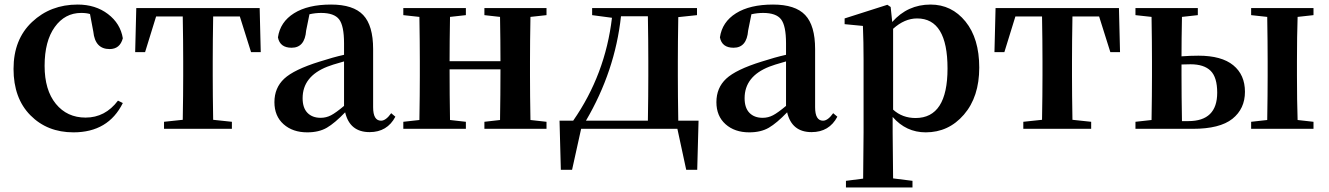

<svg xmlns="http://www.w3.org/2000/svg" viewBox="-20 -571 5889 851"><path d="M393.6 -430.7 378.9 -508.8Q363.3 -513.7 339.8 -513.7Q267.6 -513.7 222.7 -451.2Q177.7 -388.7 177.7 -279.3Q177.7 -171.9 227.5 -110.8Q277.3 -49.8 359.4 -49.8Q446.3 -49.8 502.9 -125L524.4 -114.3Q460 15.6 305.7 15.6Q189.5 15.6 114.7 -60.1Q40 -135.7 40 -265.6Q40 -396.5 122.1 -473.6Q204.1 -550.8 324.2 -550.8Q403.3 -550.8 458.5 -508.8Q513.7 -466.8 524.4 -401.4Q511.7 -353.5 465.8 -353.5Q401.4 -353.5 393.6 -430.7Z M1043 -498H924.8Q922.9 -384.8 922.9 -299.8V-235.4Q922.9 -153.3 924.8 -40L1007.8 -31.2V0H707V-31.2L790 -40Q792 -153.3 792 -235.4V-299.8Q792 -384.8 790 -498H671.9L623 -339.8H579.1L584 -535.2H1130.9L1135.7 -339.8H1092.8Z M1504.9 -101.6V-298.8Q1446.3 -282.2 1430.7 -275.4Q1321.3 -232.4 1321.3 -135.7Q1321.3 -92.8 1342.8 -70.8Q1364.3 -48.8 1401.4 -48.8Q1425.8 -48.8 1447.3 -60.1Q1468.8 -71.3 1504.9 -101.6ZM1713.9 -69.3 1732.4 -53.7Q1696.3 14.6 1618.2 14.6Q1530.3 14.6 1509.8 -73.2Q1463.9 -25.4 1428.7 -4.9Q1393.6 15.6 1341.8 15.6Q1277.3 15.6 1236.8 -20.5Q1196.3 -56.6 1196.3 -118.2Q1196.3 -181.6 1239.7 -222.2Q1283.2 -262.7 1396.5 -297.9Q1457 -317.4 1504.9 -328.1V-378.9Q1504.9 -457 1482.9 -485.4Q1460.9 -513.7 1403.3 -513.7Q1377.9 -513.7 1351.6 -507.8L1336.9 -435.5Q1331.1 -359.4 1272.5 -359.4Q1220.7 -359.4 1211.9 -405.3Q1221.7 -473.6 1283.2 -512.2Q1344.7 -550.8 1447.3 -550.8Q1545.9 -550.8 1589.8 -504.4Q1633.8 -458 1633.8 -353.5V-95.7Q1633.8 -36.1 1668.9 -36.1Q1690.4 -36.1 1713.9 -69.3Z M2402.3 -503.9 2331.1 -496.1Q2329.1 -382.8 2329.1 -299.8V-235.4Q2329.1 -152.3 2331.1 -39.1L2402.3 -31.2V0H2127V-31.2L2196.3 -39.1Q2198.2 -152.3 2198.2 -263.7H1972.7Q1972.7 -152.3 1974.6 -39.1L2044.9 -31.2V0H1767.6V-31.2L1838.9 -39.1Q1840.8 -152.3 1840.8 -235.4V-299.8Q1840.8 -382.8 1838.9 -496.1L1767.6 -503.9V-535.2H2044.9V-503.9L1974.6 -496.1Q1972.7 -384.8 1972.7 -299.8H2198.2Q2198.2 -386.7 2196.3 -496.1L2127 -503.9V-535.2H2402.3Z M2577.1 -36.1H2851.6Q2853.5 -149.4 2853.5 -235.4V-299.8Q2853.5 -385.7 2851.6 -499H2732.4Q2706.1 -255.9 2577.1 -36.1ZM2986.3 -36.1H3076.2L3070.3 181.6H3021.5L2982.4 0H2555.7L2515.6 181.6H2465.8L2460 -36.1H2520.5Q2663.1 -241.2 2692.4 -492.2L2604.5 -503.9V-535.2H3069.3V-503.9L2986.3 -495.1Q2984.4 -381.8 2984.4 -299.8V-235.4Q2984.4 -149.4 2986.3 -36.1Z M3463.9 -101.6V-298.8Q3405.3 -282.2 3389.6 -275.4Q3280.3 -232.4 3280.3 -135.7Q3280.3 -92.8 3301.8 -70.8Q3323.2 -48.8 3360.4 -48.8Q3384.8 -48.8 3406.2 -60.1Q3427.7 -71.3 3463.9 -101.6ZM3672.9 -69.3 3691.4 -53.7Q3655.3 14.6 3577.1 14.6Q3489.3 14.6 3468.8 -73.2Q3422.9 -25.4 3387.7 -4.9Q3352.5 15.6 3300.8 15.6Q3236.3 15.6 3195.8 -20.5Q3155.3 -56.6 3155.3 -118.2Q3155.3 -181.6 3198.7 -222.2Q3242.2 -262.7 3355.5 -297.9Q3416 -317.4 3463.9 -328.1V-378.9Q3463.9 -457 3441.9 -485.4Q3419.9 -513.7 3362.3 -513.7Q3336.9 -513.7 3310.5 -507.8L3295.9 -435.5Q3290 -359.4 3231.4 -359.4Q3179.7 -359.4 3170.9 -405.3Q3180.7 -473.6 3242.2 -512.2Q3303.7 -550.8 3406.2 -550.8Q3504.9 -550.8 3548.8 -504.4Q3592.8 -458 3592.8 -353.5V-95.7Q3592.8 -36.1 3627.9 -36.1Q3649.4 -36.1 3672.9 -69.3Z M3938.5 -443.4V-85Q3979.5 -47.9 4038.1 -47.9Q4179.7 -47.9 4179.7 -267.6Q4179.7 -489.3 4044.9 -489.3Q3989.3 -489.3 3938.5 -443.4ZM3927.7 -540 3934.6 -473.6Q4002.9 -550.8 4104.5 -550.8Q4198.2 -550.8 4259.3 -475.6Q4320.3 -400.4 4320.3 -271.5Q4320.3 -141.6 4252.4 -63Q4184.6 15.6 4083 15.6Q3996.1 15.6 3936.5 -52.7V15.6Q3936.5 75.2 3938.5 219.7L4024.4 230.5V259.8H3729.5V230.5L3805.7 220.7Q3807.6 76.2 3807.6 15.6V-305.7Q3807.6 -384.8 3804.7 -456.1L3723.6 -463.9V-489.3L3913.1 -549.8Z M4851.6 -498H4733.4Q4731.4 -384.8 4731.4 -299.8V-235.4Q4731.4 -153.3 4733.4 -40L4816.4 -31.2V0H4515.6V-31.2L4598.6 -40Q4600.6 -153.3 4600.6 -235.4V-299.8Q4600.6 -384.8 4598.6 -498H4480.5L4431.6 -339.8H4387.7L4392.6 -535.2H4939.5L4944.3 -339.8H4901.4Z M5218.8 -34.2H5247.1Q5375 -34.2 5375 -160.2Q5375 -228.5 5345.7 -257.3Q5316.4 -286.1 5256.8 -286.1Q5229.5 -286.1 5216.8 -285.2V-235.4Q5216.8 -147.5 5218.8 -34.2ZM5289.1 -503.9 5218.8 -496.1Q5216.8 -394.5 5216.8 -321.3Q5255.9 -324.2 5292 -324.2Q5394.5 -324.2 5446.3 -281.7Q5498 -239.3 5498 -164.1Q5498 -88.9 5442.4 -44.4Q5386.7 0 5266.6 0H5012.7V-31.2L5084 -39.1Q5085.9 -152.3 5085.9 -235.4V-299.8Q5085.9 -382.8 5084 -496.1L5012.7 -503.9V-535.2H5289.1ZM5801.8 -503.9 5731.4 -496.1Q5728.5 -411.1 5728.5 -299.8V-235.4Q5728.5 -124 5731.4 -39.1L5801.8 -31.2V0H5525.4V-31.2L5596.7 -39.1Q5598.6 -152.3 5598.6 -235.4V-299.8Q5598.6 -382.8 5596.7 -496.1L5525.4 -503.9V-535.2H5801.8Z"/></svg>

Font: GenYoMin TW TTF Bold
Style: Regular
Weight: 700
Version: Version 1.300